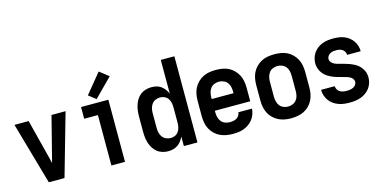

<svg xmlns="http://www.w3.org/2000/svg" viewBox="-75 -1174 3149 1582"><g transform="rotate(-15 1500.0 -383.5)"><path d="M183 0H317L468 -530H348L258 -177Q256 -169 254 -161.5Q252 -154 250 -147Q248 -154 246 -161.5Q244 -169 243 -177L153 -530H32Z M717 0H833V-530H600V-430H717ZM741 -560 894 -714 816 -775 679 -608Z M1201 8Q1223 8 1244 2.5Q1265 -3 1282.5 -15Q1300 -27 1313 -44.5Q1326 -62 1335 -82V0H1451V-735H1335V-448Q1326 -468 1313 -485.5Q1300 -503 1282.5 -515.5Q1265 -528 1244 -533Q1223 -538 1201 -538Q1177 -538 1152.5 -531Q1128 -524 1108.5 -509Q1089 -494 1075.5 -472.5Q1062 -451 1054.5 -427.5Q1047 -404 1044 -379.5Q1041 -355 1041 -330V-200Q1041 -175 1044 -150.5Q1047 -126 1054.5 -102.5Q1062 -79 1075.5 -58Q1089 -37 1108.5 -21.5Q1128 -6 1152.5 1Q1177 8 1201 8ZM1249 -92Q1229 -92 1210 -100Q1191 -108 1179 -124Q1167 -140 1162 -160Q1157 -180 1157 -200V-330Q1157 -350 1162 -370Q1167 -390 1179 -406Q1191 -422 1210 -430Q1229 -438 1249 -438Q1269 -438 1287 -429.5Q1305 -421 1316 -405Q1327 -389 1331 -369.5Q1335 -350 1335 -330V-200Q1335 -181 1331 -161.5Q1327 -142 1316 -125.5Q1305 -109 1287 -100.5Q1269 -92 1249 -92Z M1752 8Q1776 8 1800.5 5Q1825 2 1847.5 -6.5Q1870 -15 1890 -29.5Q1910 -44 1924.5 -63Q1939 -82 1947.5 -105.5Q1956 -129 1957 -153H1841Q1840 -138 1831.5 -125Q1823 -112 1810 -104.5Q1797 -97 1782 -94.5Q1767 -92 1752 -92Q1732 -92 1712.5 -99.5Q1693 -107 1680 -123Q1667 -139 1662 -159.5Q1657 -180 1657 -200V-215H1959V-330Q1959 -358 1954 -386Q1949 -414 1936.5 -438.5Q1924 -463 1904 -483.5Q1884 -504 1859 -516.5Q1834 -529 1806 -533.5Q1778 -538 1750 -538Q1722 -538 1694.5 -533.5Q1667 -529 1642 -516.5Q1617 -504 1596.5 -483.5Q1576 -463 1563.5 -438.5Q1551 -414 1546 -386Q1541 -358 1541 -330V-200Q1541 -172 1546 -144Q1551 -116 1564 -91Q1577 -66 1597.5 -46Q1618 -26 1643 -14Q1668 -2 1696 3Q1724 8 1752 8ZM1843 -315H1657V-330Q1657 -350 1662 -370Q1667 -390 1679 -406Q1691 -422 1710.5 -430Q1730 -438 1750 -438Q1770 -438 1789.5 -430Q1809 -422 1821.5 -406Q1834 -390 1838.5 -370Q1843 -350 1843 -330Z M2250 8Q2278 8 2306 3Q2334 -2 2359 -14.5Q2384 -27 2404 -47Q2424 -67 2436.5 -92Q2449 -117 2454 -144.5Q2459 -172 2459 -200V-330Q2459 -358 2454 -386Q2449 -414 2436.5 -438.5Q2424 -463 2404 -483.5Q2384 -504 2359 -516.5Q2334 -529 2306 -533.5Q2278 -538 2250 -538Q2222 -538 2194.5 -533.5Q2167 -529 2142 -516.5Q2117 -504 2096.5 -483.5Q2076 -463 2063.5 -438.5Q2051 -414 2046 -386Q2041 -358 2041 -330V-200Q2041 -172 2046 -144.5Q2051 -117 2063.5 -92Q2076 -67 2096.5 -47Q2117 -27 2142 -14.5Q2167 -2 2194.5 3Q2222 8 2250 8ZM2250 -92Q2230 -92 2210.5 -100Q2191 -108 2179 -124Q2167 -140 2162 -160Q2157 -180 2157 -200V-330Q2157 -350 2162 -370Q2167 -390 2179 -406Q2191 -422 2210.5 -430Q2230 -438 2250 -438Q2270 -438 2289.5 -430Q2309 -422 2321.5 -406Q2334 -390 2338.5 -370Q2343 -350 2343 -330V-200Q2343 -180 2338.5 -160Q2334 -140 2321.5 -124Q2309 -108 2289.5 -100Q2270 -92 2250 -92Z M2748 8Q2773 8 2797 5Q2821 2 2844 -6.5Q2867 -15 2887 -29Q2907 -43 2921.5 -62.5Q2936 -82 2943.5 -105.5Q2951 -129 2951 -153Q2951 -169 2947.5 -185Q2944 -201 2936 -216Q2928 -231 2917.5 -243.5Q2907 -256 2894 -266Q2881 -276 2866 -283.5Q2851 -291 2836 -297Q2821 -303 2805 -307.5Q2789 -312 2773 -316.5Q2757 -321 2741 -325Q2725 -329 2710 -335.5Q2695 -342 2683.5 -355Q2672 -368 2672 -384Q2672 -398 2680 -409.5Q2688 -421 2700 -427.5Q2712 -434 2725 -436Q2738 -438 2752 -438Q2766 -438 2779.5 -435Q2793 -432 2804 -424.5Q2815 -417 2822 -404.5Q2829 -392 2829 -378H2945Q2945 -402 2938 -424.5Q2931 -447 2917.5 -466.5Q2904 -486 2885 -500.5Q2866 -515 2844 -523.5Q2822 -532 2798.5 -535Q2775 -538 2752 -538Q2728 -538 2704.5 -535Q2681 -532 2659 -523.5Q2637 -515 2617.5 -500.5Q2598 -486 2584.5 -466.5Q2571 -447 2564 -424Q2557 -401 2557 -378Q2557 -364 2560 -350Q2563 -336 2568.5 -323Q2574 -310 2582 -298.5Q2590 -287 2600 -277Q2610 -267 2622 -259Q2634 -251 2646.5 -244.5Q2659 -238 2672 -233Q2685 -228 2698.5 -224Q2712 -220 2725.5 -216.5Q2739 -213 2753 -209Q2767 -205 2780.5 -201Q2794 -197 2806.5 -190.5Q2819 -184 2827.5 -172Q2836 -160 2836 -146Q2836 -132 2826.5 -120Q2817 -108 2804 -102Q2791 -96 2777 -94Q2763 -92 2748 -92Q2734 -92 2719 -95Q2704 -98 2691.5 -105.5Q2679 -113 2671.5 -126.5Q2664 -140 2663 -155H2547Q2547 -130 2554.5 -106.5Q2562 -83 2576 -63.5Q2590 -44 2610 -29.5Q2630 -15 2653 -6.5Q2676 2 2700 5Q2724 8 2748 8Z"/></g></svg>

Font: Iosevka SS09
Style: Bold
Weight: 700
Monospace: yes
Designer: Belleve Invis
Foundry: Belleve Invis
Version: Version 5.2.1; ttfautohint (v1.8.3)